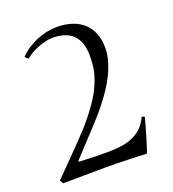

<svg xmlns="http://www.w3.org/2000/svg" viewBox="-132 -819 835 927"><g transform="rotate(-20 285.5 -356.0)"><path d="M141.1 -74.2 143.1 -69.8Q182.6 -67.9 217.5 -66.9Q252.4 -65.9 283.2 -65.9Q321.3 -65.9 354.2 -69.8Q387.2 -73.7 414.8 -85Q442.4 -96.2 464.4 -116.7Q486.3 -137.2 502 -170.9L516.1 -165Q501.5 -113.8 498 -100.6Q494.6 -87.4 483.6 -51.8Q472.7 -16.1 469.5 -7.6Q466.3 1 463.9 5.9Q448.7 4.9 422.9 3.9Q397 2.9 367.7 2Q338.4 1 309.3 0.5Q280.3 0 258.8 0Q247.6 0 146.2 1Q44.9 2 35.2 2L24.9 -15.1Q197.8 -189.5 231.9 -230Q266.1 -270.5 292.7 -308.8Q319.3 -347.2 333.5 -378.9Q343.8 -401.4 350.3 -420.2Q356.9 -439 360.6 -457Q364.3 -475.1 365.7 -493.9Q367.2 -512.7 367.2 -535.2Q367.2 -571.8 357.4 -598.4Q347.7 -625 329.6 -642.3Q311.5 -659.7 285.2 -667.7Q258.8 -675.8 226.1 -675.8Q210.4 -675.8 191.2 -671.4Q171.9 -667 152.3 -659.4Q132.8 -651.9 115 -641.6Q97.2 -631.3 84 -620.1L68.8 -634.8Q88.4 -655.3 112.1 -670.9Q135.7 -686.5 161.1 -696.8Q186.5 -707 212.6 -712.4Q238.8 -717.8 263.2 -717.8Q306.6 -717.8 341.3 -706.3Q376 -694.8 400.1 -672.9Q424.3 -650.9 437.3 -618.7Q450.2 -586.4 450.2 -544.9Q450.2 -511.7 440.9 -478.5Q431.6 -445.3 416.3 -413.3Q400.9 -381.3 380.6 -351.1Q360.4 -320.8 338.9 -293.2Q317.4 -265.6 295.9 -241.7Q274.4 -217.8 256.3 -198.2L196.3 -133.8Q161.1 -96.7 141.1 -74.2Z"/></g></svg>

Font: Junge
Style: Regular
Weight: 400
Designer: Alexei Vanyashin
Foundry: Cyreal (www.cyreal.org)
Version: Version 1.002